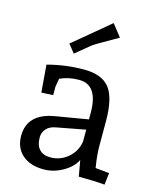

<svg xmlns="http://www.w3.org/2000/svg" viewBox="-115 -833 745 921"><g transform="rotate(15 258.0 -372.5)"><path d="M363 0 349 -79Q330 -41 284.5 -15.5Q239 10 190 10Q123 10 84 -24.5Q45 -59 45 -118Q45 -229 179 -251L339 -278V-311Q339 -449 245 -449Q192 -449 150 -429L143 -387V-346L85 -343L74 -479Q164 -503 255 -503Q344 -503 382 -454.5Q420 -406 420 -291V-167Q420 -145 422.5 -118.5Q425 -92 428 -76L430 -61L499 -54L492 5Q443 0 363 0ZM339 -227 196 -200Q166 -195 149.5 -177Q133 -159 133 -133Q133 -95 152 -74.5Q171 -54 206 -54Q256 -54 293.5 -86Q331 -118 339 -167ZM334 -755 381 -695Q275 -635 260 -624L187 -564L154 -605Z"/></g></svg>

Font: Andada
Style: Regular
Weight: 400
Designer: Carolina Giovagnoli
Foundry: Carolina Giovagnoli
Version: Version 1.003